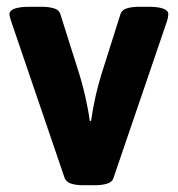

<svg xmlns="http://www.w3.org/2000/svg" viewBox="-20 -545 525 567"><path d="M227 2Q205 2 190.5 -2.5Q176 -7 171 -19L12 -485Q11 -490 9.5 -494.5Q8 -499 8 -503Q8 -525 69 -525H102Q124 -525 139 -520.5Q154 -516 158 -504L208 -346Q222 -303 231.5 -261.5Q241 -220 245 -188H249Q253 -219 262 -259.5Q271 -300 286 -346L336 -504Q340 -516 355 -520.5Q370 -525 392 -525H417Q477 -525 477 -503Q477 -496 474 -485L315 -19Q311 -7 296 -2.5Q281 2 259 2Z"/></svg>

Font: Asap
Style: Bold
Weight: 700
Designer: Pablo Cosgaya
Foundry: Omnibus-Type
Version: Version 3.001; ttfautohint (v1.8.3)